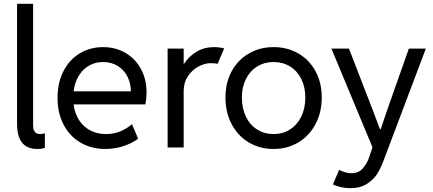

<svg xmlns="http://www.w3.org/2000/svg" viewBox="-20 -772 2269 1005"><path d="M69.3 -124V-752H153.3V-122.1Q153.3 -107.4 155.3 -96.9Q157.2 -86.4 165.5 -78.4Q173.8 -70.3 191.4 -70.3Q199.2 -70.3 214.8 -74.2V2Q200.2 7.8 174.8 7.8Q69.3 7.8 69.3 -124Z M281.2 -259.8Q281.2 -339.4 312.3 -399.7Q343.3 -460 397.5 -492.7Q451.7 -525.4 519.5 -525.4Q585.4 -525.4 637.2 -494.9Q689 -464.4 718 -410.4Q747.1 -356.4 747.1 -288.1Q747.1 -257.8 741.2 -225.6H365.2Q371.1 -178.7 393.6 -143.6Q416 -108.4 452.4 -89.4Q488.8 -70.3 535.2 -70.3Q577.6 -70.3 611.6 -85.2Q645.5 -100.1 670.9 -122.1L703.1 -45.9Q670.9 -22 626 -7.1Q581.1 7.8 531.2 7.8Q459 7.8 402.1 -25.1Q345.2 -58.1 313.2 -118.9Q281.2 -179.7 281.2 -259.8ZM665 -293.9Q665 -335.9 647.2 -371.1Q629.4 -406.2 596.2 -426.8Q563 -447.3 519.5 -447.3Q479 -447.3 446 -428.5Q413.1 -409.7 392.1 -375Q371.1 -340.3 365.2 -293.9Z M857.4 -517.6H941.4V-438.5H943.8Q969.7 -478 1009.5 -501.7Q1049.3 -525.4 1100.6 -525.4Q1116.2 -525.4 1131.3 -523.2Q1146.5 -521 1153.3 -518.6L1119.1 -437.5Q1116.2 -439 1105.7 -440.2Q1095.2 -441.4 1083 -441.4Q1051.8 -441.4 1018.6 -423.6Q985.4 -405.8 963.4 -372.8Q941.4 -339.8 941.4 -295.9V0H857.4Z M1160.2 -261.7Q1160.2 -338.9 1192.6 -398.7Q1225.1 -458.5 1282.5 -491.9Q1339.8 -525.4 1412.1 -525.4Q1484.9 -525.4 1542.2 -491.9Q1599.6 -458.5 1631.8 -398.7Q1664.1 -338.9 1664.1 -261.7Q1664.1 -183.6 1631.3 -122.1Q1598.6 -60.5 1541.3 -26.4Q1483.9 7.8 1412.1 7.8Q1339.8 7.8 1282.5 -26.4Q1225.1 -60.5 1192.6 -121.8Q1160.2 -183.1 1160.2 -261.7ZM1578.1 -261.7Q1578.1 -316.9 1556.9 -359.1Q1535.6 -401.4 1497.8 -424.3Q1460 -447.3 1412.1 -447.3Q1364.3 -447.3 1326.7 -424.3Q1289.1 -401.4 1267.6 -359.1Q1246.1 -316.9 1246.1 -261.7Q1246.1 -205.1 1267.1 -161.6Q1288.1 -118.2 1325.9 -94.2Q1363.8 -70.3 1412.1 -70.3Q1460 -70.3 1497.8 -94.2Q1535.6 -118.2 1556.9 -161.6Q1578.1 -205.1 1578.1 -261.7Z M1722.7 193.4 1754.9 117.2Q1790 134.8 1819.3 134.8Q1856.9 134.8 1879.2 109.1Q1901.4 83.5 1912.1 51.8L1929.7 -1L1714.8 -517.6H1806.6L1928.7 -202.1L1968.8 -95.7H1972.7L2008.8 -202.1L2120.1 -517.6H2209L1986.3 72.3Q1973.6 106.4 1955.3 136.5Q1937 166.5 1901.9 189.7Q1866.7 212.9 1814.5 212.9Q1787.1 212.9 1761 206.5Q1734.9 200.2 1722.7 193.4Z"/></svg>

Font: Reddit Sans Fudge
Style: Regular
Weight: 400
Designer: Stephen Hutchings
Foundry: Reddit
Version: Version 1.011